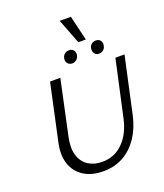

<svg xmlns="http://www.w3.org/2000/svg" viewBox="-178 -1123 1063 1248"><g transform="rotate(-20 353.5 -499.0)"><path d="M319 9Q241 9 187 -24.5Q133 -58 111 -119.5Q89 -181 107 -265L192 -658H263L182 -280Q166 -206 181.5 -155Q197 -104 237 -77.5Q277 -51 333 -51Q419 -51 477.5 -109.5Q536 -168 558 -266L644 -658H707L622 -268Q604 -186 563 -123.5Q522 -61 461 -26Q400 9 319 9ZM368 -719Q355 -719 345 -726Q335 -733 331 -744Q327 -755 330 -768Q333 -786 346 -796.5Q359 -807 377 -807Q390 -807 399.5 -801Q409 -795 413 -784Q417 -773 415 -760Q412 -742 399 -730.5Q386 -719 368 -719ZM554 -719Q540 -719 531 -726Q522 -733 518 -744Q514 -755 516 -768Q519 -786 531.5 -796.5Q544 -807 562 -807Q576 -807 585 -801Q594 -795 598.5 -784Q603 -773 600 -760Q598 -742 585 -730.5Q572 -719 554 -719ZM452 -835 386 -1007H463L504 -835Z"/></g></svg>

Font: Ysabeau
Style: Italic
Weight: 400
Italic angle: -12°
Designer: Christian Thalmann (Catharsis Fonts)
Version: Version 2.000;gftools[0.9.27.dev2+g8671c4b]